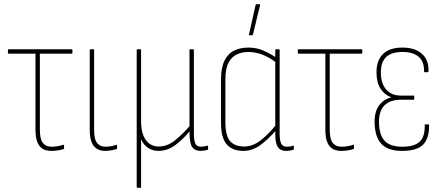

<svg xmlns="http://www.w3.org/2000/svg" viewBox="-20 -715 2128 920"><path d="M226 8Q200 8 183.5 -2.5Q167 -13 158.5 -35Q150 -57 150 -94V-458H21Q18 -458 18 -462V-475Q18 -479 21 -479H324Q327 -479 327 -475V-462Q327 -458 324 -458H171V-94Q171 -48 185.5 -30Q200 -12 227 -12Q242 -12 256.5 -14.5Q271 -17 282 -21Q287 -23 287 -19V-4Q287 -1 282 0Q274 3 258.5 5.5Q243 8 226 8Z M483 8Q460 8 443.5 -2.5Q427 -13 418.5 -35Q410 -57 410 -93V-475Q410 -479 414 -479H428Q431 -479 431 -475V-94Q431 -47 445.5 -29.5Q460 -12 485 -12Q499 -12 512.5 -14.5Q526 -17 537 -21Q541 -22 541 -18V-4Q541 -1 537 0Q529 2 514.5 5Q500 8 483 8Z M639 185Q635 185 635 181V-475Q635 -479 639 -479H653Q656 -479 656 -475V-134Q656 -76 678.5 -44.5Q701 -13 741 -13Q781 -13 816.5 -41Q852 -69 888 -110V-475Q888 -479 891 -479H905Q909 -479 909 -475V-74Q909 -42 916 -27Q923 -12 943 -12Q951 -12 958.5 -13.5Q966 -15 974 -17Q977 -19 977 -15V-1Q977 2 975 3Q968 5 958.5 6.5Q949 8 941 8Q914 8 901 -10Q888 -28 888 -83V-85Q852 -42 816 -17Q780 8 740 8Q710 8 688.5 -7Q667 -22 656 -48V181Q656 185 653 185Z M1146 8Q1094 8 1066.5 -23Q1039 -54 1039 -127V-333Q1039 -391 1056 -425Q1073 -459 1102.5 -473Q1132 -487 1170 -487Q1210 -487 1243.5 -472Q1277 -457 1305 -438L1304 -415Q1268 -442 1235 -454Q1202 -466 1171 -466Q1140 -466 1115 -454.5Q1090 -443 1075 -414.5Q1060 -386 1060 -334V-129Q1060 -65 1082.5 -39Q1105 -13 1150 -13Q1190 -13 1227 -41Q1264 -69 1304 -118V-92Q1264 -46 1226.5 -19Q1189 8 1146 8ZM1351 8Q1323 8 1311 -11Q1299 -30 1299 -70V-95V-103V-425V-433V-475Q1299 -479 1303 -479H1317Q1320 -479 1320 -475V-74Q1320 -42 1327.5 -27Q1335 -12 1354 -12Q1362 -12 1370 -13Q1378 -14 1385 -17Q1388 -19 1388 -15V-1Q1388 2 1385 3Q1378 5 1369 6.5Q1360 8 1351 8ZM1175 -546Q1172 -546 1173 -550L1205 -692Q1206 -694 1207 -694.5Q1208 -695 1209 -695H1223Q1227 -695 1226 -690L1192 -549Q1191 -546 1188 -546Z M1615 8Q1589 8 1572.5 -2.5Q1556 -13 1547.5 -35Q1539 -57 1539 -94V-458H1410Q1407 -458 1407 -462V-475Q1407 -479 1410 -479H1713Q1716 -479 1716 -475V-462Q1716 -458 1713 -458H1560V-94Q1560 -48 1574.5 -30Q1589 -12 1616 -12Q1631 -12 1645.5 -14.5Q1660 -17 1671 -21Q1676 -23 1676 -19V-4Q1676 -1 1671 0Q1663 3 1647.5 5.5Q1632 8 1615 8Z M1907 8Q1837 8 1806 -27Q1775 -62 1775 -132Q1775 -183 1798 -212Q1821 -241 1854 -248V-249Q1822 -261 1803 -290.5Q1784 -320 1784 -369Q1784 -426 1815.5 -456.5Q1847 -487 1908 -487Q1969 -487 2002.5 -456.5Q2036 -426 2033 -373Q2033 -369 2030 -369H2016Q2012 -369 2012 -372Q2013 -420 1986 -443Q1959 -466 1909 -466Q1856 -466 1830.5 -442Q1805 -418 1805 -367Q1805 -316 1830 -286.5Q1855 -257 1901 -257H1962Q1965 -257 1965 -254V-241Q1965 -237 1962 -237H1901Q1849 -237 1822.5 -210.5Q1796 -184 1796 -131Q1796 -71 1822 -41.5Q1848 -12 1908 -12Q1966 -12 1991.5 -36.5Q2017 -61 2015 -116Q2015 -119 2019 -119H2033Q2036 -119 2036 -115Q2037 -53 2008 -22.5Q1979 8 1907 8Z"/></svg>

Font: Sofia Sans Condensed Thin
Style: Regular
Weight: 250
Version: Version 4.100